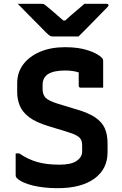

<svg xmlns="http://www.w3.org/2000/svg" viewBox="-20 -966 640 1005"><path d="M321 -719Q391 -719 441 -702.5Q491 -686 514 -663Q520 -657 520 -645V-507H403Q392 -507 392 -518V-587Q361 -597 321 -597Q263 -597 233 -579Q203 -561 203 -521V-500Q203 -471 218.5 -454.5Q234 -438 286 -422L382 -393Q444 -375 479 -351Q514 -327 528.5 -294.5Q543 -262 543 -215V-169Q543 -81 474 -31Q405 19 282 19Q209 19 151.5 5Q94 -9 68 -34Q65 -37 63.5 -40.5Q62 -44 62 -53V-163H81Q126 -132 175 -118Q224 -104 291 -104Q353 -104 381.5 -124Q410 -144 410 -172V-206Q410 -222 404.5 -234Q399 -246 382 -256Q365 -266 328 -277L233 -306Q167 -326 132 -353Q97 -380 83.5 -413Q70 -446 70 -483V-531Q70 -586 101 -628Q132 -670 188.5 -694.5Q245 -719 321 -719ZM391 -775H255Q248 -775 242.5 -778Q237 -781 223 -794Q213 -805 187.5 -830Q162 -855 131.5 -886.5Q101 -918 73 -946H193Q204 -946 208.5 -944.5Q213 -943 221 -936Q234 -926 256 -907Q278 -888 311 -859H322Q352 -887 377 -907.5Q402 -928 422 -946H537Q548 -946 548 -939Q548 -935 544.5 -931Q541 -927 527 -913Q510 -896 485 -870Q460 -844 434.5 -818.5Q409 -793 391 -775Z"/></svg>

Font: Recursive Sn Lnr St
Style: Bold
Weight: 700
Version: Version 1.079;hotconv 1.0.112;makeotfexe 2.5.65598; ttfautoh